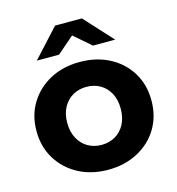

<svg xmlns="http://www.w3.org/2000/svg" viewBox="-112 -847 878 952"><g transform="rotate(-15 327.5 -371.5)"><path d="M327.5 7.6Q242 7.6 175.5 -28Q109 -63.6 70.7 -126.2Q32.5 -188.8 32.5 -269.3Q32.5 -350.4 70.9 -412.6Q109.3 -474.8 175.5 -510.2Q241.8 -545.5 327.5 -545.5Q413.3 -545.5 480.1 -510.2Q546.9 -474.9 584.7 -412.7Q622.6 -350.6 622.6 -269.3Q622.6 -188.6 584.8 -126.1Q547 -63.6 480 -28Q413 7.6 327.5 7.6ZM327.5 -120.1Q367 -120.1 397.9 -137.9Q428.7 -155.6 446.8 -189.5Q464.8 -223.3 464.8 -269.2Q464.8 -316 446.8 -349.2Q428.7 -382.3 397.9 -400.1Q367 -417.8 327.8 -417.8Q288.7 -417.8 257.8 -400.1Q226.9 -382.3 208.6 -349.2Q190.3 -316 190.3 -269.2Q190.3 -223.3 208.6 -189.5Q226.9 -155.6 257.8 -137.9Q288.6 -120.1 327.5 -120.1ZM124.7 -607 256.9 -751.3H394.6L526.8 -607H412.8L274.4 -726.7H377.1L238.7 -607Z"/></g></svg>

Font: Montserrat Alternates Thin
Style: Regular
Weight: 100
Designer: Julieta Ulanovsky
Foundry: Julieta Ulanovsky
Version: Version 9.000